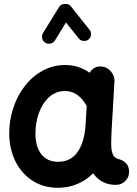

<svg xmlns="http://www.w3.org/2000/svg" viewBox="-20 -877 679 955"><path d="M556.6 42.5Q518.1 42.5 490 27.3Q461.9 12.2 443.4 -15.1Q408.7 19.5 364.3 38.3Q319.8 57.1 268.1 57.1Q197.3 57.1 142.8 22.5Q88.4 -12.2 57.6 -72.8Q26.9 -133.3 25.9 -210Q25.4 -277.3 45.7 -339.1Q65.9 -400.9 103.5 -449.2Q141.1 -497.6 192.6 -525.6Q244.1 -553.7 305.2 -553.7Q371.1 -553.7 426.3 -515.1Q434.6 -531.2 451.2 -540Q467.8 -548.8 487.8 -545.9Q514.6 -542.5 532.7 -520.5Q550.8 -498.5 549.3 -472.7L536.1 -244.6Q535.6 -239.3 535.2 -233.4Q534.2 -212.4 533.4 -185.5Q532.7 -158.7 533.7 -143.6Q535.2 -121.6 543.2 -105Q551.3 -88.4 577.6 -83.5Q593.3 -78.1 607.4 -64.5Q621.6 -50.8 622.1 -22Q622.1 4.9 602.8 23.7Q583.5 42.5 556.6 42.5ZM269.5 -72.3Q328.6 -72.3 362.5 -116.5Q396.5 -160.6 404.8 -243.2Q404.8 -250 405.3 -255.9Q405.3 -260.3 406.2 -264.2L411.1 -351.1Q407.2 -355.5 404.3 -360.8Q386.2 -390.6 360.8 -407.5Q335.4 -424.3 303.7 -424.3Q257.8 -424.3 224.4 -394Q190.9 -363.8 173.3 -314.5Q155.8 -265.1 156.2 -208.5Q157.2 -145 186.5 -108.6Q215.8 -72.3 269.5 -72.3ZM205.1 -664.6Q193.4 -671.9 189.9 -686Q186.5 -700.2 193.8 -712.4L274.9 -843.8Q283.2 -856.9 303.2 -857.4Q323.2 -857.9 331.5 -846.7L425.3 -729Q434.1 -718.3 432.6 -703.6Q431.2 -689 419.9 -680.2Q409.2 -671.9 394.5 -673.6Q379.9 -675.3 371.6 -686L308.1 -765.1L253.4 -675.8Q246.1 -664.1 231.7 -660.6Q217.3 -657.2 205.1 -664.6Z"/></svg>

Font: Mikhak-FD Bold
Style: Regular
Weight: 700
Designer: Amin Abedi
Version: Version 3.3